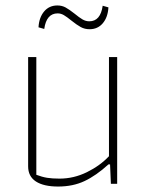

<svg xmlns="http://www.w3.org/2000/svg" viewBox="-20 -673 538 703"><path d="M241 -598Q225 -611 214 -617.5Q203 -624 191 -624Q150 -624 142 -567L121 -573Q123 -609 141.5 -631Q160 -653 190 -653Q207 -653 220.5 -645.5Q234 -638 253 -623Q270 -609 282 -602Q294 -595 307 -595Q348 -595 356 -652L377 -646Q375 -610 356.5 -588Q338 -566 308 -566Q290 -566 275.5 -574Q261 -582 241 -598ZM83 -64V-464H113V-33Q134 -25 152.5 -22Q171 -19 198 -19Q250 -19 298 -42.5Q346 -66 379 -101V-464H409V0H386L383 -71H377Q332 -30 289.5 -10Q247 10 193 10Q140 10 111.5 -8.5Q83 -27 83 -64Z"/></svg>

Font: Athiti ExtraLight
Style: Regular
Weight: 250
Version: Version 1.032